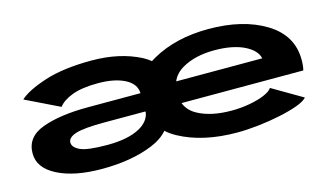

<svg xmlns="http://www.w3.org/2000/svg" viewBox="-73 -827 1850 1070"><g transform="rotate(-15 852.0 -292.0)"><path d="M404 8.5Q246 8.5 148.5 -41Q51 -90.5 51 -174.5Q51 -270 153 -307Q255 -344 415 -344H719Q717 -398 659.5 -428Q600 -459 504 -459Q411.5 -459 355.2 -438Q299 -417 274.5 -384L79 -479Q122.5 -520 230.2 -555.2Q338 -590.5 501.5 -590.5Q663.5 -590.5 783 -529Q807.5 -516 827 -500Q839 -508 852.5 -515.5Q988.5 -591.5 1176.5 -591.5Q1374.5 -591.5 1504.5 -512.5Q1634.5 -433.5 1634.5 -291.5Q1634.5 -255 1628 -231.5H925.5Q943 -185.5 991.5 -159.5Q1067 -118.5 1185 -118.5Q1239 -118.5 1289.8 -127.8Q1340.5 -137 1376.5 -152.5Q1412.5 -168 1423 -185.5L1597.5 -83.5Q1582 -65 1537.5 -48.8Q1493 -32.5 1432 -19.8Q1371 -7 1305.8 0.2Q1240.5 7.5 1184 7.5Q987 7.5 851.5 -66Q818 -84 793 -107Q759 -67 697 -41.5Q574.5 8.5 404 8.5ZM719 -230V-238.5H480.5Q364 -238.5 317 -223.5Q270 -208.5 270 -179Q270 -151 310.8 -132Q351.5 -113 467 -113Q585 -113 653 -149.5Q709.5 -180 719 -230ZM928 -356H1424.5Q1415 -400.5 1358 -431.5Q1289 -468.5 1177.5 -468.5Q1066.5 -468.5 991 -425Q946 -399 928 -356Z"/></g></svg>

Font: Anybody UltraExpanded Regular
Style: Bold
Weight: 700
Width: 9
Designer: Tyler Finck
Foundry: Etcetera Type Company
Version: Version 1.010; ttfautohint (v1.8.3) -l 8 -r 50 -G 200 -x 14 